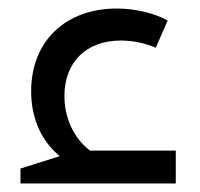

<svg xmlns="http://www.w3.org/2000/svg" viewBox="-20 -430 469 450"><path d="M191 -77C153 -106 131 -153 131 -205C131 -285 183 -335 263 -335C293 -335 323 -328 345 -318L373 -382C342 -399 297 -410 254 -410C134 -410 53 -334 53 -216C53 -157 74 -102 120 -64L28 -35V0H392V-77Z"/></svg>

Font: Hejaz
Style: Regular
Weight: 400
Designer: Bandar Raffah (Arabic) and Santiago Orozco (Latin)
Foundry: Caramella and Typemade
Version: Version 1.010;hotconv 1.0.109;makeotfexe 2.5.65596